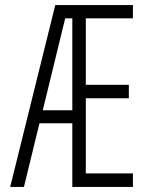

<svg xmlns="http://www.w3.org/2000/svg" viewBox="-20 -734 570 754"><path d="M20 0H74L135 -250H264V0H502V-53H317V-348H486V-401H317V-662H502V-714H197ZM236 -662H264V-301H148Z"/></svg>

Font: Noto Sans Mono Condensed Light
Style: Regular
Weight: 300
Width: 3
Designer: Monotype Design Team
Foundry: Monotype Imaging Inc.
Version: Version 2.014